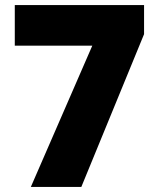

<svg xmlns="http://www.w3.org/2000/svg" viewBox="-20 -826 618 753"><path d="M38 -647V-806H545V-692L299 -93H101L342 -647Z"/></svg>

Font: Noto Sans Oriya UI Blk
Style: Regular
Weight: 900
Designer: Amélie Bonet and Sol Matas
Foundry: Google LLC
Version: Version 2.000